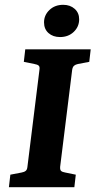

<svg xmlns="http://www.w3.org/2000/svg" viewBox="-20 -778 397 798"><path d="M17 0 23 -52 70 -61Q81 -63 87 -68Q93 -73 94 -85L144 -488Q146 -501 140.5 -505.5Q135 -510 123 -512L79 -521L85 -573H357L351 -521L304 -512Q294 -510 288 -505Q282 -500 280 -488L230 -85Q229 -72 234 -67.5Q239 -63 251 -61L295 -52L289 0ZM229.4 -624Q200.4 -624 181.7 -640.5Q163 -657 163 -685Q163 -715 185.5 -736.5Q208 -758 242.6 -758Q271.6 -758 290.3 -741.3Q309 -724.7 309 -697.8Q309 -667 286.5 -645.5Q264 -624 229.4 -624Z"/></svg>

Font: Rasa
Style: Italic
Weight: 400
Italic angle: -7.10001°
Designer: Anna Giedrys (Yrsa+Rasa design), David Brezina (Yrsa art-direction, Rasa art-direction, design)
Foundry: Rosetta Type Foundry
Version: Version 2.004